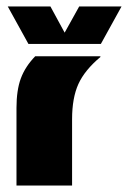

<svg xmlns="http://www.w3.org/2000/svg" viewBox="-20 -574 396 594"><path d="M31 0V-240Q31 -295 44.5 -331.5Q58 -368 89 -400H290L291 -398Q242 -357 222.5 -314Q203 -271 203 -205V0ZM4 -554H136L180 -473L225 -554H356L292 -438H68Z"/></svg>

Font: Tac One
Style: Regular
Weight: 400
Designer: Oluseyi Olusanya, David Udoh, Eyiyemi Adegbite, Mirko Velimirović
Version: Version 1.003; ttfautohint (v1.8.4.7-5d5b)